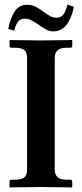

<svg xmlns="http://www.w3.org/2000/svg" viewBox="-20 -823 359 845"><path d="M221 -76Q221 -55 233 -43.5Q245 -32 276 -32H290Q298 -32 298 -23V0L296 2Q296 2 280 1.5Q264 1 241.5 1Q219 1 196.5 0.5Q174 0 160 0Q145 0 122.5 0.5Q100 1 77.5 1Q55 1 39.5 1.5Q24 2 24 2L22 0V-23Q22 -32 30 -32H44Q74 -32 86.5 -42Q99 -52 99 -76V-569Q99 -593 86.5 -603Q74 -613 44 -613H30Q22 -613 22 -621V-645L24 -647Q24 -647 39.5 -646.5Q55 -646 77.5 -646Q100 -646 122.5 -645.5Q145 -645 160 -645Q174 -645 196.5 -645.5Q219 -646 241.5 -646Q264 -646 280 -646.5Q296 -647 296 -647L298 -645V-621Q298 -613 290 -613H276Q245 -613 233 -601.5Q221 -590 221 -569ZM228 -745Q245 -745 256 -755.5Q267 -766 277 -803L305 -793Q295 -742 272.5 -713.5Q250 -685 214 -685Q197 -685 180.5 -694.5Q164 -704 149 -715Q134 -725 119.5 -733Q105 -741 91 -741Q71 -741 60.5 -729Q50 -717 42 -688L16 -696Q27 -747 46 -774.5Q65 -802 99 -802Q122 -802 140 -792Q158 -782 173 -770Q187 -760 200 -752.5Q213 -745 228 -745Z"/></svg>

Font: Libertinus Serif SemiBold
Style: Regular
Weight: 600
Designer: Philipp H. Poll, Khaled Hosny
Foundry: Caleb Maclennan
Version: Version 7.051;RELEASE